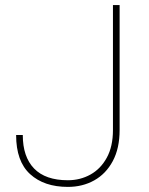

<svg xmlns="http://www.w3.org/2000/svg" viewBox="-20 -731 589 761"><path d="M427.7 -215.8V-710.9H454.1V-215.8Q454.1 -143.1 427 -92.5Q399.9 -42 353.5 -16.1Q307.1 9.8 249 9.8Q154.8 9.8 99.4 -40.8Q43.9 -91.3 43.9 -195.8H70.3Q70.3 -109.4 115.2 -63Q160.2 -16.6 249 -16.6Q297.9 -16.6 338.4 -39.1Q378.9 -61.5 403.3 -106Q427.7 -150.4 427.7 -215.8Z"/></svg>

Font: Vazirmatn FD Thin
Style: Regular
Weight: 100
Designer: Saber Rastikerdar
Foundry: Saber Rastikerdar
Version: Version 33.003